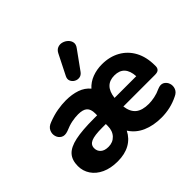

<svg xmlns="http://www.w3.org/2000/svg" viewBox="-181 -1001 1232 1232"><g transform="rotate(-45 434.5 -385.5)"><path d="M473 -563Q460 -546 442 -543.5Q424 -541 408 -550Q392 -559 385 -575.5Q378 -592 388 -612L457 -749Q468 -771 486.5 -778Q505 -785 524.5 -779.5Q544 -774 558.5 -760Q573 -746 576 -727.5Q579 -709 564 -689ZM237 11Q174 11 128.5 -10Q83 -31 58.5 -67.5Q34 -104 34 -149Q34 -203 62 -234Q90 -265 153 -278.5Q216 -292 322 -292H352V-310Q352 -348 333 -365.5Q314 -383 270 -383Q243 -383 212.5 -377Q182 -371 145 -355Q114 -344 94 -355.5Q74 -367 67.5 -390Q61 -413 71.5 -436Q82 -459 113 -470Q159 -488 200.5 -495Q242 -502 277 -502Q333 -502 376.5 -487Q420 -472 447 -439Q476 -471 517 -486.5Q558 -502 605 -502Q675 -502 728.5 -472Q782 -442 811.5 -387Q841 -332 841 -256V-249Q841 -233 831.5 -223Q822 -213 798 -213H511Q518 -159 549 -134Q580 -109 639 -109Q663 -109 692.5 -115Q722 -121 749 -134Q779 -147 798.5 -136.5Q818 -126 825.5 -104Q833 -82 824.5 -59.5Q816 -37 789 -25Q717 11 634 11Q561 11 505 -13.5Q449 -38 417 -88Q393 -40 347.5 -14.5Q302 11 237 11ZM510 -292H707Q701 -395 611 -395Q522 -395 510 -292ZM352 -213H318Q249 -213 219 -200Q189 -187 189 -156Q189 -130 207.5 -113.5Q226 -97 261 -97Q301 -97 326.5 -124Q352 -151 352 -196Z"/></g></svg>

Font: Chiron GoRound TC EB
Style: Regular
Weight: 700
Designer: Ryoko NISHIZUKA 西塚涼子 (kana, bopomofo & ideographs); Paul D. Hunt (Latin, Greek & Cyrillic); Sandoll Communications 산돌커뮤니
Foundry: Adobe
Version: Version 1.000;hotconv 1.1.1;makeotfexe 2.6.0